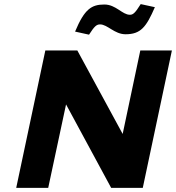

<svg xmlns="http://www.w3.org/2000/svg" viewBox="-20 -916 858 936"><path d="M201 -670 59 0H215L302 -407L522 0H676L818 -670H664L578 -263L357 -670ZM346 -762 414 -747C441 -789 451 -797 468 -797C504 -797 538 -749 592 -749C666 -749 693 -784 735 -881L666 -896C638 -851 628 -844 613 -844C576 -844 545 -894 489 -894C426 -894 392 -872 346 -762Z"/></svg>

Font: LT Wave Text Black Italic
Style: Regular
Weight: 900
Designer: Daniel Lyons
Version: Version 2.5 (Glyphs App)